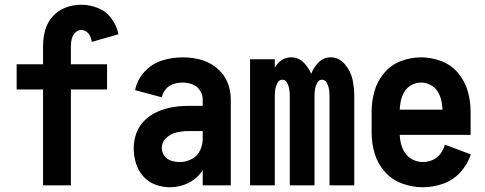

<svg xmlns="http://www.w3.org/2000/svg" viewBox="-20 -779 2040 807"><path d="M161 0V-403H50V-509H161V-586Q161 -620 170 -652.5Q179 -685 202 -710.5Q225 -736 256.5 -747.5Q288 -759 322 -759Q358 -759 392.5 -745Q427 -731 449 -700.5Q471 -670 478 -635L366 -603Q364 -615 359 -626.5Q354 -638 344 -645.5Q334 -653 322 -653Q307 -653 296 -641.5Q285 -630 281.5 -615.5Q278 -601 278 -586V-509H430V-403H278V0Z M695 8Q663 8 633 -3Q603 -14 581.5 -38.5Q560 -63 551 -94Q542 -125 542 -157Q542 -189 553.5 -220Q565 -251 589 -274Q613 -297 643 -310Q673 -323 705 -328.5Q737 -334 770 -334H832V-360Q832 -381 820.5 -399Q809 -417 788.5 -424.5Q768 -432 747 -432Q728 -432 709 -426Q690 -420 677 -404.5Q664 -389 660 -370L548 -400Q556 -443 587 -477Q618 -511 660.5 -524.5Q703 -538 747 -538Q778 -538 808 -532Q838 -526 865 -511Q892 -496 912 -472.5Q932 -449 941 -419.5Q950 -390 950 -360V0H832V-64L826 -55Q803 -24 768 -8Q733 8 695 8ZM736 -98Q762 -98 786 -110.5Q810 -123 821 -147Q832 -171 832 -196V-228H770Q746 -228 722 -222.5Q698 -217 679 -199.5Q660 -182 660 -157Q660 -139 671 -124Q682 -109 700 -103.5Q718 -98 736 -98Z M1031 0V-530H1135V-495Q1140 -502 1145 -509Q1169 -538 1204 -538Q1239 -538 1263 -509Q1279 -490 1288 -469Q1296 -490 1312 -509Q1335 -538 1370 -538Q1405 -538 1429.5 -509Q1454 -480 1461.5 -445.5Q1469 -411 1469 -376V0H1365V-376Q1365 -390 1363 -403.5Q1361 -417 1354 -430.5Q1347 -444 1333 -444Q1320 -444 1313 -430.5Q1306 -417 1304 -403.5Q1302 -390 1302 -376V0H1198V-376Q1198 -390 1196 -403.5Q1194 -417 1187 -430.5Q1180 -444 1167 -444Q1153 -444 1146 -430.5Q1139 -417 1137 -403.5Q1135 -390 1135 -376V0Z M1757 8Q1713 8 1670.5 -7.5Q1628 -23 1598 -56.5Q1568 -90 1555 -133Q1542 -176 1542 -220V-310Q1542 -354 1554 -396Q1566 -438 1594.5 -472Q1623 -506 1664.5 -522Q1706 -538 1750 -538Q1794 -538 1835.5 -522Q1877 -506 1905.5 -472Q1934 -438 1946 -396Q1958 -354 1958 -310V-212H1660Q1661 -194 1665 -176Q1670 -155 1682.5 -136.5Q1695 -118 1715 -108Q1735 -98 1757 -98Q1778 -98 1798 -106.5Q1818 -115 1831 -132.5Q1844 -150 1850 -171L1959 -130Q1945 -88 1915 -55Q1885 -22 1843 -7Q1801 8 1757 8ZM1660 -318H1840Q1839 -335 1836 -352Q1832 -373 1821 -392Q1810 -411 1790.5 -421.5Q1771 -432 1750 -432Q1729 -432 1709.5 -421.5Q1690 -411 1679 -392Q1668 -373 1664 -352Q1661 -335 1660 -318Z"/></svg>

Font: Iosevka SS01
Style: Bold
Weight: 700
Monospace: yes
Designer: Belleve Invis
Foundry: Belleve Invis
Version: 2.3.3; ttfautohint (v1.8.3)